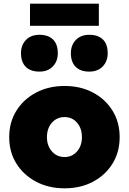

<svg xmlns="http://www.w3.org/2000/svg" viewBox="-20 -1013 700 1043"><path d="M331 10Q244 10 176 -26Q108 -62 69 -124.5Q30 -187 30 -268Q30 -349 69 -411.5Q108 -474 176 -510Q244 -546 331 -546Q418 -546 485.5 -510Q553 -474 591.5 -411.5Q630 -349 630 -268Q630 -187 591.5 -124.5Q553 -62 485.5 -26Q418 10 331 10ZM331 -160Q372 -160 398.5 -190.5Q425 -221 425 -268Q425 -316 398.5 -346.5Q372 -377 331 -377Q289 -377 262 -346.5Q235 -316 235 -268Q235 -221 262 -190.5Q289 -160 331 -160ZM465 -624Q417 -624 391 -650Q365 -676 365 -724Q365 -768 392 -796Q419 -824 465 -824Q513 -824 539 -798.5Q565 -773 565 -724Q565 -680 538 -652Q511 -624 465 -624ZM194 -624Q146 -624 120 -650Q94 -676 94 -724Q94 -768 121 -796Q148 -824 194 -824Q242 -824 268 -798.5Q294 -773 294 -724Q294 -680 267 -652Q240 -624 194 -624ZM143 -873V-993H517V-873Z"/></svg>

Font: Lexend Black
Style: Regular
Weight: 900
Designer: Bonnie Shaver-Troup, Thomas Jockin
Foundry: Lexend
Version: Version 1.007; ttfautohint (v1.8.3)